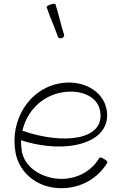

<svg xmlns="http://www.w3.org/2000/svg" viewBox="-20 -991 635 1028"><path d="M230 -952C247 -899 272 -848 290 -794C293 -787 302 -784 311 -787C320 -790 326 -798 323 -806C305 -859 295 -914 277 -968C276 -972 264 -972 251 -967C238 -963 228 -956 230 -952ZM555 -121C557 -125 549 -133 537 -140C525 -147 514 -150 512 -146C463 -61 363 -20 266 -37C185 -51 111 -102 97 -181C94 -201 92 -221 93 -240C341 -160 582 -227 551 -403C532 -510 416 -565 302 -545C135 -516 32 -347 63 -175C80 -78 159 -5 257 12C375 33 495 -18 555 -121ZM311 -496C403 -513 501 -481 516 -397C544 -241 322 -214 100 -291C123 -393 202 -477 311 -496Z"/></svg>

Font: Nupuram Thin
Style: Regular
Weight: 100
Designer: Santhosh Thottingal (santhosh.thottingal@gmail.com)
Foundry: SMC
Version: Version 1.000